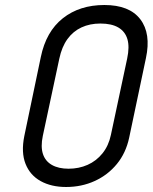

<svg xmlns="http://www.w3.org/2000/svg" viewBox="-20 -736 610 767"><path d="M143 -508 77 -192Q64 -127 82 -81.5Q100 -36 142.5 -12.5Q185 11 244 11Q306 11 358.5 -13Q411 -37 447 -81Q483 -125 496 -186L563 -504Q584 -602 540.5 -659Q497 -716 397 -716Q298 -716 231 -663Q164 -610 143 -508ZM151 -193 217 -502Q227 -549 249.5 -580Q272 -611 305.5 -626.5Q339 -642 381 -642Q426 -642 453 -626Q480 -610 489 -579.5Q498 -549 488 -502L423 -197Q414 -154 389.5 -123.5Q365 -93 330 -77.5Q295 -62 254 -62Q214 -62 187.5 -77Q161 -92 151.5 -121Q142 -150 151 -193Z"/></svg>

Font: Advent Pro Medium
Style: Italic
Weight: 500
Italic angle: -12°
Version: Version 3.000